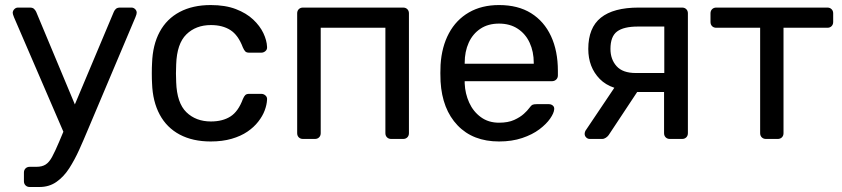

<svg xmlns="http://www.w3.org/2000/svg" viewBox="-20 -550 3331 760"><path d="M97.7 190.2Q87.5 190.2 81.1 183.8Q74.7 177.4 74.7 167.3V133.2Q74.7 123 81.1 116.6Q87.5 110.3 97.7 110.3H124.2Q146.6 110.3 160.6 101.3Q174.7 92.3 186.3 70.8Q198 49.2 213.9 11.7L430.6 -503.3Q433.8 -510.7 439.3 -515.3Q444.8 -520 455.7 -520H500.5Q508.7 -520 514.9 -513.9Q521.1 -507.8 521.1 -499.8Q521.1 -496.2 519.9 -492.5Q518.8 -488.7 516 -481.7L326 -32.1Q310.9 4.3 293.3 43.3Q275.7 82.2 254.2 115.9Q232.6 149.5 203.7 169.8Q174.8 190.2 136.4 190.2ZM236.7 -15.1 35.4 -481.7Q30.3 -494.4 30.3 -499.3Q30.7 -507.6 36.8 -513.8Q42.9 -520 51.3 -520H98.4Q109.3 -520 114.7 -514.8Q120.1 -509.7 123.1 -503.3L289.3 -105.6Z M814 10Q742.9 10 691.4 -17.3Q640 -44.6 612.2 -96.4Q584.3 -148.3 581.9 -219.8Q580.9 -235 580.9 -259.8Q580.9 -284.6 581.9 -300Q584.3 -372.4 612.1 -423.9Q639.8 -475.4 691.3 -502.7Q742.9 -530 814 -530Q871.9 -530 913.6 -514Q955.2 -498 982 -472.8Q1008.8 -447.6 1022.5 -418.9Q1036.1 -390.1 1037.1 -364.4Q1038.1 -354.3 1030.8 -347.9Q1023.6 -341.5 1014.2 -341.5H966.3Q956.1 -341.5 951.2 -346.2Q946.3 -350.9 941.3 -362.3Q922.9 -411.3 891.9 -431Q860.8 -450.8 814.9 -450.8Q755.4 -450.8 717.7 -413.9Q680.1 -377 677.4 -295Q675.6 -258.5 677.4 -224.8Q680.2 -142.4 717.8 -105.8Q755.4 -69.2 814.9 -69.2Q861.4 -69.2 892.3 -89Q923.1 -108.7 941.3 -157.7Q946.1 -169.1 951.1 -173.8Q956.1 -178.5 966.3 -178.5H1014.2Q1023.6 -178.5 1030.8 -172.1Q1038.1 -165.7 1037.1 -155.6Q1036.1 -135.2 1027.8 -113Q1019.6 -90.7 1002.3 -68.6Q985.1 -46.4 959.2 -28.8Q933.3 -11.2 896.9 -0.6Q860.5 10 814 10Z M1179.2 0Q1169 0 1162.6 -6.4Q1156.3 -12.7 1156.3 -22.9V-497.1Q1156.3 -507.3 1162.6 -513.6Q1169 -520 1179.2 -520H1575.8Q1586 -520 1592.4 -513.6Q1598.7 -507.3 1598.7 -497.1V-22.9Q1598.7 -12.7 1592.4 -6.4Q1586 0 1575.8 0H1528.4Q1518.3 0 1511.9 -6.4Q1505.5 -12.7 1505.5 -22.9V-440.1H1249.5V-22.9Q1249.5 -12.7 1243.1 -6.4Q1236.7 0 1226.6 0Z M1955.5 10Q1852.1 10 1791.3 -53.7Q1730.4 -117.4 1723.9 -227.3Q1723.1 -239.9 1723.1 -260.6Q1723.1 -281.3 1723.9 -293.6Q1728.4 -365 1757 -418.3Q1785.6 -471.6 1836.1 -500.8Q1886.6 -530 1955.3 -530Q2030.6 -530 2082.2 -497.8Q2133.8 -465.6 2161.1 -406.9Q2188.3 -348.3 2188.3 -269.4V-251.6Q2188.3 -241.4 2181.5 -235Q2174.7 -228.6 2164.6 -228.6H1819.4Q1819.4 -228.4 1819.4 -225Q1819.4 -221.6 1819.4 -219.6Q1821.1 -179.3 1837.2 -143.8Q1853.2 -108.4 1883.4 -86.3Q1913.5 -64.3 1955.1 -64.3Q1991.2 -64.3 2015.2 -75.2Q2039.2 -86.2 2053.8 -99.6Q2068.5 -113.1 2073.5 -120.5Q2082.5 -132.7 2087.7 -135.2Q2092.9 -137.7 2104.1 -137.7H2152.5Q2161.7 -137.7 2168.2 -132.2Q2174.7 -126.6 2173.7 -117.4Q2172.7 -102.4 2157.8 -80.8Q2142.9 -59.2 2115.2 -38.2Q2087.5 -17.3 2047.1 -3.7Q2006.6 10 1955.5 10ZM1819.4 -297.6H2092.8V-301Q2092.8 -345.7 2076.5 -380.9Q2060.3 -416 2029.3 -436.3Q1998.4 -456.6 1955.3 -456.6Q1912.2 -456.6 1881.7 -436.3Q1851.2 -416 1835.3 -380.9Q1819.4 -345.7 1819.4 -301Z M2631.5 0Q2621.3 0 2614.9 -6.4Q2608.6 -12.7 2608.6 -22.9V-185.9H2493.9V-190.9Q2399.6 -190.9 2354.1 -237.4Q2308.6 -283.9 2308.6 -356.3Q2308.6 -440.1 2358.4 -480Q2408.2 -520 2508.2 -520H2680Q2690.2 -520 2696.6 -513.6Q2702.9 -507.3 2702.9 -497.1V-22.9Q2702.9 -12.7 2696.6 -6.4Q2690.2 0 2680 0ZM2314.7 0Q2306.3 0 2300.3 -6Q2294.3 -12 2294.3 -20Q2294.3 -23.6 2295.7 -28.3Q2297.1 -32.9 2301.4 -38.3L2419.5 -214.1L2515.9 -206.6L2389.1 -15Q2385.3 -9.6 2378.2 -4.8Q2371.1 0 2363.1 0ZM2496.6 -261H2609.5V-444.9H2504.7Q2448.9 -444.9 2422.7 -425.4Q2396.4 -405.8 2396.4 -356.3Q2396.4 -314.9 2420.7 -288Q2444.9 -261 2496.6 -261Z M3011.9 0Q3001.7 0 2995.3 -6.4Q2988.9 -12.7 2988.9 -22.9V-440.1H2815.3Q2805.1 -440.1 2798.7 -446.4Q2792.4 -452.8 2792.4 -463V-497.1Q2792.4 -507.3 2798.7 -513.6Q2805.1 -520 2815.3 -520H3255.1Q3265.2 -520 3271.6 -513.6Q3278 -507.3 3278 -497.1V-463Q3278 -452.8 3271.6 -446.4Q3265.2 -440.1 3255.1 -440.1H3081.4V-22.9Q3081.4 -12.7 3075.1 -6.4Q3068.7 0 3058.5 0Z"/></svg>

Font: Rubik Light
Style: Regular
Weight: 300
Designer: Hubert and Fischer
Foundry: Hubert and Fischer
Version: Version 2.300;gftools[0.9.30]